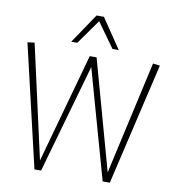

<svg xmlns="http://www.w3.org/2000/svg" viewBox="-97 -998 969 1081"><g transform="rotate(10 388.0 -457.0)"><path d="M604 0H563L388 -623L211 0H173L10 -698L50 -703L195 -55L369 -682H408L582 -55L727 -703L767 -698ZM252 -744 367 -914H409L524 -744H488L387 -885L287 -744Z"/></g></svg>

Font: Georama ExtraCondensed Thin ExtraLight
Style: Regular
Weight: 250
Version: Version 1.001